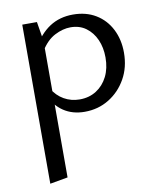

<svg xmlns="http://www.w3.org/2000/svg" viewBox="-81 -485 693 838"><g transform="rotate(-10 265.5 -66.0)"><path d="M277 6Q223 6 183.5 -20.5Q144 -47 124 -96L144 -121Q164 -87 195.5 -69Q227 -51 265 -51Q307 -51 339 -71.5Q371 -92 389 -128Q407 -164 407 -212Q407 -256 391.5 -291Q376 -326 347.5 -347Q319 -368 279 -368Q245 -368 209 -349.5Q173 -331 146 -287L117 -303Q151 -363 195.5 -392Q240 -421 299 -421Q357 -421 400 -395Q443 -369 466.5 -323Q490 -277 490 -219Q490 -154 461.5 -103.5Q433 -53 385 -23.5Q337 6 277 6ZM74 289V-416H139L153 -331V275Z"/></g></svg>

Font: Ysabeau Office Medium
Style: Regular
Weight: 500
Designer: Christian Thalmann (Catharsis Fonts)
Version: Version 2.001;gftools[0.9.30]; featfreeze: tnum,lnum,ss02